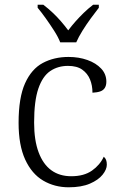

<svg xmlns="http://www.w3.org/2000/svg" viewBox="-20 -786 512 816"><path d="M272 10Q212 10 163.5 -18.5Q115 -47 87 -108Q59 -169 59 -264Q59 -371 86.5 -432Q114 -493 162 -518.5Q210 -544 271 -544Q315 -544 351.5 -531Q388 -518 410 -494.5Q432 -471 432 -439Q432 -423 425.5 -412.5Q419 -402 406 -397.5Q393 -393 373 -392Q373 -423 362.5 -448.5Q352 -474 329.5 -490Q307 -506 269 -506Q226 -506 193.5 -484Q161 -462 143 -409.5Q125 -357 125 -265Q125 -190 144 -139Q163 -88 198 -62.5Q233 -37 283 -37Q337 -37 371 -61Q405 -85 421 -120Q428 -114 431 -106Q434 -98 434 -86Q434 -66 416 -43.5Q398 -21 362 -5.5Q326 10 272 10ZM236 -606Q227 -629 210 -655.5Q193 -682 174.5 -708Q156 -734 140 -753V-766H164Q186 -749 204.5 -731.5Q223 -714 239 -695.5Q255 -677 270 -657Q285 -677 301.5 -695.5Q318 -714 336 -731.5Q354 -749 376 -766H400V-753Q385 -734 366 -708Q347 -682 330.5 -655.5Q314 -629 304 -606Z"/></svg>

Font: Noto Serif Gujarati Light
Style: Regular
Weight: 300
Version: Version 2.102